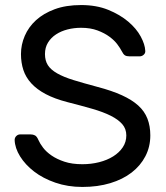

<svg xmlns="http://www.w3.org/2000/svg" viewBox="-20 -730 658 760"><path d="M301 -710Q362 -710 408.5 -691Q455 -672 487.5 -644.5Q520 -617 537 -585.5Q554 -554 555 -529Q556 -520 549 -513.5Q542 -507 533 -507H492Q481 -507 474.5 -511Q468 -515 461 -529Q456 -539 444.5 -554.5Q433 -570 413.5 -584.5Q394 -599 366 -609.5Q338 -620 301 -620Q273 -620 247.5 -613.5Q222 -607 202 -594Q182 -581 170 -561.5Q158 -542 158 -516Q158 -490 169.5 -472Q181 -454 206.5 -439.5Q232 -425 271 -413Q310 -401 366 -386Q423 -371 462.5 -353Q502 -335 527 -312.5Q552 -290 563.5 -260.5Q575 -231 575 -194Q575 -149 555.5 -111.5Q536 -74 501 -47Q466 -20 416.5 -5Q367 10 306 10Q248 10 199 -7Q150 -24 115 -51Q80 -78 59.5 -111Q39 -144 38 -176Q38 -185 44.5 -191.5Q51 -198 60 -198H101Q111 -198 118.5 -194Q126 -190 132 -176Q138 -162 150.5 -145.5Q163 -129 184 -114.5Q205 -100 235 -90Q265 -80 306 -80Q341 -80 372.5 -88Q404 -96 428 -111Q452 -126 466 -147Q480 -168 480 -194Q480 -220 464 -238.5Q448 -257 418 -272Q388 -287 344.5 -299.5Q301 -312 246 -326Q196 -339 161 -357.5Q126 -376 104 -400Q82 -424 72.5 -453Q63 -482 63 -516Q63 -553 78 -588Q93 -623 122.5 -650Q152 -677 196.5 -693.5Q241 -710 301 -710Z"/></svg>

Font: Rubik
Style: Regular
Weight: 400
Designer: Hubert & Fischer
Foundry: Hubert & Fischer
Version: Version 1.002; ttfautohint (v1.6)